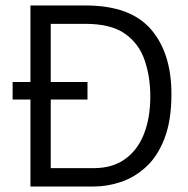

<svg xmlns="http://www.w3.org/2000/svg" viewBox="-20 -680 684 700"><path d="M91 0V-317H26V-381H91V-660H292Q455 -660 530 -573.5Q605 -487 605 -337Q605 -240 579.5 -174.5Q554 -109 512 -71Q470 -33 420.5 -16.5Q371 0 322 0ZM299 -317H165V-67H322Q390 -67 436 -100Q482 -133 505 -192Q528 -251 528 -328Q528 -401 507 -461.5Q486 -522 435 -557.5Q384 -593 293 -593H165V-381H299Z"/></svg>

Font: Bricolage Grotesque 96pt Light
Style: Regular
Weight: 300
Designer: Mathieu Triay
Foundry: Atelier Triay
Version: Version 1.001; ttfautohint (v1.8.4.7-5d5b);gftools[0.9.33.de